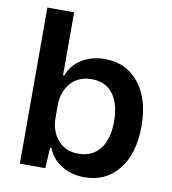

<svg xmlns="http://www.w3.org/2000/svg" viewBox="-83 -801 792 883"><g transform="rotate(10 313.5 -359.5)"><path d="M370 10Q308 10 262 -19Q216 -48 198 -96H191L186 0H67V-729H192V-435H198Q215 -484 261.5 -513Q308 -542 370 -542Q469 -542 528.5 -468Q588 -394 588 -266Q588 -138 528.5 -64Q469 10 370 10ZM323 -92Q389 -92 424.5 -138Q460 -184 460 -266Q460 -348 425.5 -394Q391 -440 326 -440Q263 -440 227.5 -398.5Q192 -357 192 -294V-237Q192 -174 227.5 -133Q263 -92 323 -92Z"/></g></svg>

Font: Mona Sans SemiBold
Style: Regular
Weight: 600
Designer: Deni Anggara
Foundry: GitHub
Version: Version 2.000;Glyphs 3.2.3 (3260)